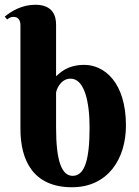

<svg xmlns="http://www.w3.org/2000/svg" viewBox="-41 -780 583 808"><path d="M336 -243C336 -104 314 -40 265 -40C219 -40 195 -101 195 -243V-389C195 -399 212 -449 256 -449C313 -449 336 -356 336 -243ZM45 -237C45 -105 99 8 262 8C412 8 489 -110 489 -252C489 -433 398 -507 314 -507C242 -507 211 -473 195 -459V-677C195 -709 184 -760 108 -760C53 -760 9 -735 -21 -710L-11 -698C-2 -705 5 -709 16 -709C37 -709 45 -693 45 -674Z"/></svg>

Font: Berkshire Swash
Style: Regular
Weight: 700
Designer: Astigmatic (AOETI)
Foundry: Astigmatic (AOETI)
Version: Version 1.000